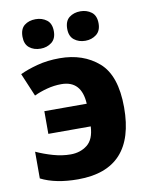

<svg xmlns="http://www.w3.org/2000/svg" viewBox="-86 -820 694 892"><g transform="rotate(-10 261.0 -373.5)"><path d="M210 10Q478 10 478 -282Q478 -433 405.5 -496Q333 -559 222 -559Q164 -559 115.5 -546Q67 -533 34 -517L80 -408Q107 -421 141 -430Q175 -439 209 -439Q304 -439 310 -329H110V-222H310Q307 -161 274.5 -135.5Q242 -110 196 -110Q156 -110 114 -122Q72 -134 35 -151V-25Q104 10 210 10ZM281 -687Q281 -652 302.5 -635Q324 -618 355 -618Q385 -618 407 -635Q429 -652 429 -687Q429 -724 407 -740.5Q385 -757 355 -757Q324 -757 302.5 -740.5Q281 -724 281 -687ZM70 -687Q70 -652 91 -635Q112 -618 144 -618Q174 -618 196 -635Q218 -652 218 -687Q218 -724 196 -740.5Q174 -757 144 -757Q112 -757 91 -740.5Q70 -724 70 -687Z"/></g></svg>

Font: Noto Sans UI Extra
Style: Regular
Weight: 800
Designer: Monotype Design Team
Foundry: Monotype Imaging Inc.
Version: Version 1.901